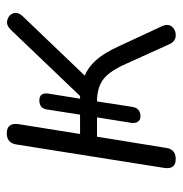

<svg xmlns="http://www.w3.org/2000/svg" viewBox="-6 -526 538 566"><g transform="rotate(-90 263.0 -243.0)"><path d="M77 6Q46 6 51 -28L120 -463Q124 -492 153 -492Q185 -492 180 -457L151 -276H208L223 -372Q226 -396 250 -396Q274 -396 270 -369L255 -276H263L459 -481Q472 -494 486.5 -490.5Q501 -487 506.5 -474Q512 -461 499 -446L323 -262Q347 -253 368.5 -229Q390 -205 410 -161L469 -34Q477 -15 466.5 -4Q456 7 440 6Q424 5 416 -12L354 -149Q332 -195 308 -210.5Q284 -226 247 -226L231 -122Q227 -98 203 -98Q192 -98 187 -106Q182 -114 184 -126L200 -226H143L110 -22Q106 6 77 6Z"/></g></svg>

Font: Nunito Light
Style: Italic
Weight: 300
Italic angle: -9°
Designer: Vernon Adams
Foundry: Vernon Adams
Version: Version 3.601; ttfautohint (v1.8.2.53-6de2)